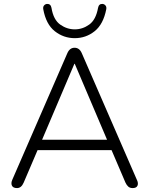

<svg xmlns="http://www.w3.org/2000/svg" viewBox="-20 -955 762 981"><path d="M67 6Q47 6 41 -6.5Q35 -19 43 -37L324 -683Q336 -711 361 -711Q386 -711 398 -683L679 -37Q688 -19 682.5 -6.5Q677 6 658 6Q644 6 635.5 -1.5Q627 -9 621 -22L550 -188H172L101 -22Q89 6 67 6ZM360 -629 195 -241H527L362 -629ZM362 -760Q305 -760 260 -795.5Q215 -831 201 -908Q199 -920 205 -927Q211 -934 220 -935Q239 -936 243 -915Q253 -854 287.5 -829.5Q322 -805 362 -805Q402 -805 436 -829.5Q470 -854 481 -915Q485 -936 504 -935Q513 -934 519 -927Q525 -920 523 -908Q508 -831 463.5 -795.5Q419 -760 362 -760Z"/></svg>

Font: Nunito Light
Style: Regular
Weight: 300
Designer: Vernon Adams
Foundry: Vernon Adams
Version: Version 3.601; ttfautohint (v1.8.2.53-6de2)